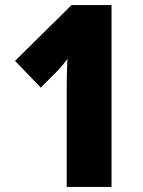

<svg xmlns="http://www.w3.org/2000/svg" viewBox="-20 -734 562 754"><path d="M418 0H242V-369Q242 -398 242.5 -434.5Q243 -471 245 -503Q227 -478 207 -457L140 -390L39 -495L261 -714H418Z"/></svg>

Font: Noto Sans Khmer UI Condensed Black
Style: Regular
Weight: 900
Width: 3
Designer: Danh Hong and the Monotype Design Team
Foundry: Monotype Imaging Inc.
Version: Version 2.002; ttfautohint (v1.8.4.7-5d5b)